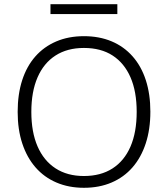

<svg xmlns="http://www.w3.org/2000/svg" viewBox="-20 -885 799 913"><path d="M379 8Q307 8 248.5 -17Q190 -42 149 -89Q108 -136 86 -202.5Q64 -269 64 -353Q64 -437 85.5 -503.5Q107 -570 148 -616.5Q189 -663 247.5 -688Q306 -713 379 -713Q452 -713 510.5 -688.5Q569 -664 610.5 -617Q652 -570 673.5 -503.5Q695 -437 695 -354Q695 -270 673 -203Q651 -136 610 -89Q569 -42 510.5 -17Q452 8 379 8ZM379 -48Q459 -48 515 -84Q571 -120 600.5 -188Q630 -256 630 -353Q630 -450 600.5 -517.5Q571 -585 515.5 -621Q460 -657 379 -657Q300 -657 244 -621Q188 -585 158.5 -517Q129 -449 129 -353Q129 -257 158.5 -189Q188 -121 244 -84.5Q300 -48 379 -48ZM220 -818V-865H538V-818Z"/></svg>

Font: Nunito Sans 12pt Light
Style: Regular
Weight: 300
Designer: Vernon Adams
Foundry: Vernon Adams
Version: Version 3.101;gftools[0.9.27]